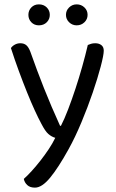

<svg xmlns="http://www.w3.org/2000/svg" viewBox="-20 -669 529 879"><path d="M169 -103Q156 -127 139 -164Q122 -201 103.5 -247Q85 -293 66 -344.5Q47 -396 30 -449Q37 -459 48.5 -465Q60 -471 73 -471Q90 -471 100.5 -462Q111 -453 119 -432Q149 -347 181.5 -265Q214 -183 255 -93H259Q275 -124 292 -168.5Q309 -213 325.5 -263Q342 -313 356.5 -364.5Q371 -416 382 -463Q389 -466 397 -468.5Q405 -471 416 -471Q433 -471 444 -462.5Q455 -454 455 -437Q455 -417 441 -364Q427 -311 404.5 -245Q382 -179 353 -109.5Q324 -40 294 14Q247 99 209.5 144.5Q172 190 140 190Q117 190 104.5 178Q92 166 89 150Q105 136 125 114Q145 92 165 66.5Q185 41 203 14Q221 -13 233 -38Q216 -43 201.5 -55.5Q187 -68 169 -103ZM208 -601Q208 -581 194 -567Q180 -553 158 -553Q137 -553 123.5 -567Q110 -581 110 -601Q110 -621 123.5 -635Q137 -649 158 -649Q180 -649 194 -635Q208 -621 208 -601ZM381 -601Q381 -581 366.5 -567Q352 -553 331 -553Q311 -553 296.5 -567Q282 -581 282 -601Q282 -621 296.5 -635Q311 -649 331 -649Q352 -649 366.5 -635Q381 -621 381 -601Z"/></svg>

Font: Baloo 2
Style: Regular
Weight: 400
Designer: Sarang Kulkarni and Ek Type
Foundry: Ek Type
Version: Version 1.640;hotconv 1.0.111;makeotfexe 2.5.65597; ttfautoh